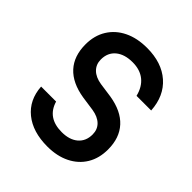

<svg xmlns="http://www.w3.org/2000/svg" viewBox="-221 -971 1141 1141"><g transform="rotate(45 350.0 -400.0)"><path d="M205 -209Q236 -104 357 -104Q422 -104 459.5 -136Q497 -168 497 -224Q497 -266 470 -292.5Q443 -319 393 -327L302 -340Q196 -357 142 -416Q88 -475 88 -573Q88 -647 122 -702Q156 -757 217.5 -787Q279 -817 362 -817Q486 -817 560.5 -751.5Q635 -686 642 -571H519Q504 -632 464 -664Q424 -696 362 -696Q294 -696 255 -663.5Q216 -631 216 -574Q216 -533 243 -506Q270 -479 320 -471L412 -458Q517 -441 571 -382Q625 -323 625 -226Q625 -152 592 -97.5Q559 -43 498.5 -13Q438 17 357 17Q234 17 160 -43Q86 -103 79 -209Z"/></g></svg>

Font: Martian Mono Medium
Style: Regular
Weight: 500
Monospace: yes
Designer: Roman Shamin
Foundry: Evil Martians
Version: Version 1.000; ttfautohint (v1.8.4.7-5d5b)